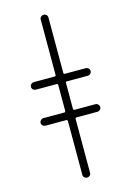

<svg xmlns="http://www.w3.org/2000/svg" viewBox="-149 -882 798 1172"><g transform="rotate(-15 250.0 -295.5)"><path d="M217.8 -200.2Q225.6 -200.2 225.6 -209V-372.1Q225.6 -379.9 217.8 -379.9H85.9Q76.2 -379.9 68.8 -386.7Q61.5 -393.6 61.5 -403.8Q61.5 -414.1 68.8 -420.9Q76.2 -427.7 85.9 -427.7H217.8Q225.6 -427.7 225.6 -435.5V-786.1Q225.6 -795.9 232.9 -802.7Q240.2 -809.6 250 -809.6Q259.8 -809.6 267.1 -802.7Q274.4 -795.9 274.4 -786.1V-435.5Q274.4 -427.7 282.2 -427.7H414.1Q423.8 -427.7 431.2 -420.9Q438.5 -414.1 438.5 -403.8Q438.5 -393.6 431.2 -386.7Q423.8 -379.9 414.1 -379.9H282.2Q274.4 -379.9 274.4 -372.1V-209Q274.4 -200.2 282.2 -200.2H414.1Q423.8 -200.2 431.2 -192.9Q438.5 -185.5 438.5 -175.8Q438.5 -166 431.2 -159.2Q423.8 -152.3 414.1 -152.3H282.2Q274.4 -152.3 274.4 -143.6V196.3Q274.4 206.1 267.1 212.9Q259.8 219.7 250 219.7Q240.2 219.7 232.9 212.9Q225.6 206.1 225.6 196.3V-143.6Q225.6 -151.4 217.8 -152.3H85.9Q76.2 -152.3 68.8 -159.2Q61.5 -166 61.5 -175.8Q61.5 -185.5 68.8 -192.9Q76.2 -200.2 85.9 -200.2Z"/></g></svg>

Font: Rounded-X Mgen+ 1m light
Style: Regular
Weight: 200
Designer: [Source Han Sans]
Ryoko NISHIZUKA  (kana & ideographs); Paul D. Hunt (Latin, Greek & Cyrillic); Wenlong ZHANG  (bopomofo
Version: Version 1.059.20150602